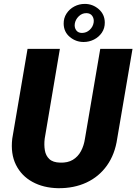

<svg xmlns="http://www.w3.org/2000/svg" viewBox="-20 -964 706 994"><path d="M499 -710.9H666L586.9 -247.1Q575.2 -165.5 533.9 -107.4Q492.7 -49.3 427.7 -19Q362.8 11.2 280.8 10.3Q204.6 8.8 147.7 -22.5Q90.8 -53.7 62.5 -110.8Q34.2 -168 43.5 -246.6L122.6 -710.9H290L211.4 -246.1Q207.5 -213.9 212.2 -186Q216.8 -158.2 235.4 -140.6Q253.9 -123 291 -122.1Q330.6 -120.6 357.2 -136.7Q383.8 -152.8 399.2 -181.6Q414.6 -210.4 419.9 -246.6ZM309.6 -840.8Q309.1 -870.6 324.5 -894Q339.8 -917.5 365 -930.7Q390.1 -943.8 418.9 -943.8Q459.5 -943.8 490.7 -917Q522 -890.1 522.5 -847.7Q522.9 -817.9 507.3 -794.9Q491.7 -772 466.6 -759.3Q441.4 -746.6 413.1 -746.6Q372.6 -746.6 341.6 -772.5Q310.5 -798.3 309.6 -840.8ZM367.2 -841.3Q364.3 -821.8 374.3 -807.6Q384.3 -793.5 404.3 -793.5Q427.2 -793.5 444.3 -809.3Q461.4 -825.2 464.8 -847.2Q467.8 -866.7 457.8 -881.3Q447.8 -896 426.8 -896Q404.3 -896 387.5 -879.4Q370.6 -862.8 367.2 -841.3Z"/></svg>

Font: Roboto Black
Style: Italic
Weight: 900
Italic angle: -12°
Designer: Christian Robertson
Foundry: Google
Version: Version 3.0; 2020